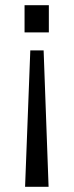

<svg xmlns="http://www.w3.org/2000/svg" viewBox="-20 -550 283 735"><path d="M147 -357H96L76 165H166ZM167 -530H74V-426H167Z"/></svg>

Font: Cheyenne Sans Light
Style: Regular
Weight: 300
Designer: The Public Sans project authors (U.S. Web Design System), Libre Franklin designed by Pablo Impallari and Rodrigo Fuenzal
Foundry: The Cheyenne Sans Project Authors
Version: Version 2.007